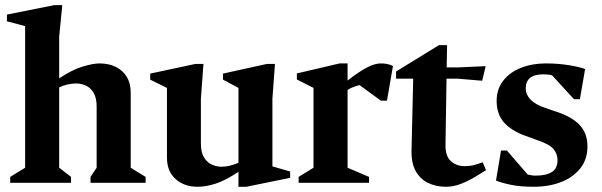

<svg xmlns="http://www.w3.org/2000/svg" viewBox="-20 -713 2347 749"><path d="M19.9 0V-22.9L78 -58.7V-611.1L7 -629.9V-656L192 -693H223L210.9 -570.4V-407.2Q262.1 -441.5 303.1 -453.6Q344.1 -465.6 367.7 -465.6Q404.4 -465.6 431.7 -452.1Q459.1 -438.5 474.5 -413.2Q489.9 -387.9 489.9 -351.6V-58.7L548 -22.9V0H333.1V-22.9L357 -58.7V-297.1Q357 -330.3 345.8 -349.9Q334.5 -369.6 316.3 -378.5Q298 -387.4 276.9 -387.4Q260.9 -387.4 243.4 -383.5Q225.9 -379.6 210.9 -372.1V-58.7L257.1 -22.9V0Z M749.9 15.6Q699.1 15.6 665.2 -14.4Q631.3 -44.4 631.3 -98.4V-370.1L566 -402.3V-425.9L742.7 -463.7H773.7L763.7 -328.1V-152.6Q763.7 -120.1 775.1 -100.2Q786.4 -80.4 805.1 -71.5Q823.7 -62.6 844.6 -62.6Q858.6 -62.6 874.9 -66.2Q891.2 -69.9 910.3 -77.9V-370.1L849.9 -402.3V-425.9L1021.7 -463.7H1052.7L1042.7 -328.1V-63.9L1111.9 -43.9V-19.3L941.3 15.6H910.3V-42.8Q860.6 -9.5 822.3 3.1Q783.9 15.6 749.9 15.6Z M1144.9 0V-22.9L1203 -58.7V-370.1L1138.1 -402.9V-426.6L1304.9 -465.6H1335.9V-399Q1383.2 -435.4 1413.1 -450.5Q1443 -465.6 1465 -465.6Q1494 -465.6 1513 -455.6L1489.6 -320.4H1465.7L1382.7 -381Q1374.6 -379.3 1361.2 -374.7Q1347.9 -370.1 1335.9 -362.1V-58.7L1419.7 -22.9V0Z M1719.9 15.6Q1681.3 15.6 1650 0.6Q1618.8 -14.4 1601.4 -46.1Q1584.1 -77.9 1585.4 -126.6L1591.9 -406H1525.1V-434.1L1692.6 -537H1724.1L1722.5 -450H1766.6L1874.6 -455L1861 -398L1766.6 -406H1721.9L1717.9 -149.7Q1716.9 -104.5 1738.4 -84.7Q1760 -64.9 1792.9 -64.9Q1815.2 -64.9 1831.9 -69.7Q1848.6 -74.6 1862.9 -80.1L1876 -49.1Q1856.7 -36.7 1830.9 -21.4Q1805.1 -6.1 1776.6 4.8Q1748 15.6 1719.9 15.6Z M2061.7 15.6Q2012 15.6 1975.4 8.4Q1938.9 1.2 1914.9 -8.8L1934.5 -125.9H1957.4L2038.7 -32Q2044 -30.6 2052.5 -29.3Q2061 -28 2070.1 -28Q2110.9 -28 2132.9 -41.9Q2154.9 -55.8 2154.9 -88.4Q2154.9 -112.9 2139.1 -131.8Q2123.3 -150.8 2071 -168L2043.1 -178.4Q1982.1 -198 1949.8 -231.3Q1917.4 -264.5 1917.4 -319Q1917.4 -365.1 1942.8 -397.9Q1968.1 -430.7 2011.6 -448.2Q2055.1 -465.6 2109.7 -465.6Q2157.4 -465.6 2199.9 -458.6Q2242.5 -451.6 2262.5 -443.6L2242.2 -326.1H2219L2134 -418.9Q2129 -420.9 2120.1 -421.9Q2111.2 -423 2099.4 -423Q2030.9 -423 2030.9 -368.1Q2030.9 -344.2 2049.7 -324.4Q2068.5 -304.5 2110 -291.1L2142.1 -279.9Q2208.6 -259.6 2240.2 -226.6Q2271.7 -193.6 2271.7 -141.9Q2271.7 -91.6 2243.9 -56.4Q2216.1 -21.3 2168.9 -2.8Q2121.6 15.6 2061.7 15.6Z"/></svg>

Font: Ancizar Serif Light
Style: Regular
Weight: 300
Designer: Cesar Puertas, Viviana Monsalve, Julian Moncada, Julian Prieto, Jose Castro, Felipe Aragon, Mariel Hernandez, Sara Alarc
Version: Version 8.100